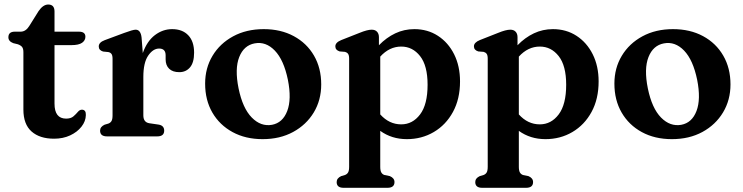

<svg xmlns="http://www.w3.org/2000/svg" viewBox="-20 -618 3366 870"><path d="M60.5 -417.5 40 -422.5Q18 -431 18 -449Q18 -474.5 47 -474.5H73.5Q96.5 -474.5 112.5 -500L155 -568Q175.5 -597.5 198.5 -597.5Q227 -597.5 227 -566V-474.5H337.5Q367 -474.5 367 -451.5Q367 -435 352 -424.2Q337 -413.5 303 -413.5H227V-148.5Q227 -80.5 279.5 -80.5Q301 -80.5 312.8 -90.8Q324.5 -101 332.8 -111Q341 -121 351.5 -121Q370 -120.5 369 -96.5Q368.5 -68.5 349.2 -44Q330 -19.5 297.8 -4.5Q265.5 10.5 225 10.5Q160 10.5 123 -22.2Q86 -55 86 -121.5V-381.5Q86 -398 79.8 -405.5Q73.5 -413 60.5 -417.5Z M621.5 -448 627 -377.5Q646 -431.5 681.8 -458.8Q717.5 -486 760 -486Q806.5 -486 833 -458.2Q859.5 -430.5 859.5 -379.5Q859.5 -334.5 841 -312.8Q822.5 -291 792.5 -291Q762.5 -291 746.5 -306.5Q730.5 -322 730.5 -349V-367.5Q730.5 -398 701 -398Q673.5 -398 651.5 -366Q629.5 -334 629.5 -269V-95.5Q629.5 -63.5 657 -59.5L698 -53.5Q724 -49.5 724 -26Q724 0 692.5 0H465Q433.5 0 433.5 -26Q433.5 -43.5 454 -53L471 -58Q480.5 -61.5 485.2 -69.5Q490 -77.5 490 -95.5V-351.5Q490 -367 485.2 -373.5Q480.5 -380 471.5 -382L447 -384.5Q427.5 -390.5 427.5 -407.5Q427.5 -426 454.5 -436L542 -468.5Q582.5 -483.5 594.5 -483.5Q617.5 -483.5 621.5 -448Z M1175 -486Q1252.5 -486 1311.2 -454.2Q1370 -422.5 1402.8 -366Q1435.5 -309.5 1435.5 -235.5Q1435.5 -164.5 1401.8 -108.5Q1368 -52.5 1308.2 -20Q1248.5 12.5 1170 12.5Q1092.5 12.5 1033.8 -19.5Q975 -51.5 942.2 -108Q909.5 -164.5 909.5 -239Q909.5 -309.5 943 -365.2Q976.5 -421 1036.5 -453.5Q1096.5 -486 1175 -486ZM1212.5 -52.5Q1261 -61.5 1281.5 -115Q1302 -168.5 1284.5 -256.5Q1266 -346.5 1225.2 -388.8Q1184.5 -431 1134 -421.5Q1085 -412.5 1064 -359.5Q1043 -306.5 1061 -217.5Q1079.5 -127.5 1120.8 -85.5Q1162 -43.5 1212.5 -52.5Z M1697 -449.5V-413Q1731 -448 1771.2 -467Q1811.5 -486 1857.5 -486Q1917.5 -486 1964.2 -455.8Q2011 -425.5 2037.8 -372Q2064.5 -318.5 2064.5 -249Q2064.5 -169.5 2032.5 -110.8Q2000.5 -52 1945.8 -19.8Q1891 12.5 1823.5 12.5Q1755 12.5 1703 -25V137.5Q1703 155.5 1708 163.8Q1713 172 1722 175L1746.5 180Q1767.5 189 1767.5 207Q1767.5 233 1735.5 233H1537Q1505.5 233 1505.5 207Q1505.5 189.5 1526 180L1543 175Q1552.5 171.5 1557.2 163.5Q1562 155.5 1562 137.5V-352Q1562 -367.5 1557.2 -374Q1552.5 -380.5 1543.5 -383L1519 -385Q1499.5 -391 1499.5 -408Q1499.5 -425.5 1526.5 -436.5L1609 -469Q1644.5 -483.5 1664 -483.5Q1680 -483.5 1688.5 -474.2Q1697 -465 1697 -449.5ZM1798 -407Q1744.5 -407 1703 -361.5V-99.5Q1743.5 -54.5 1798 -54.5Q1849.5 -54.5 1883.5 -99.5Q1917.5 -144.5 1917.5 -234Q1917.5 -320.5 1883.5 -363.8Q1849.5 -407 1798 -407Z M2325 -449.5V-413Q2359 -448 2399.2 -467Q2439.5 -486 2485.5 -486Q2545.5 -486 2592.2 -455.8Q2639 -425.5 2665.8 -372Q2692.5 -318.5 2692.5 -249Q2692.5 -169.5 2660.5 -110.8Q2628.5 -52 2573.8 -19.8Q2519 12.5 2451.5 12.5Q2383 12.5 2331 -25V137.5Q2331 155.5 2336 163.8Q2341 172 2350 175L2374.5 180Q2395.5 189 2395.5 207Q2395.5 233 2363.5 233H2165Q2133.5 233 2133.5 207Q2133.5 189.5 2154 180L2171 175Q2180.5 171.5 2185.2 163.5Q2190 155.5 2190 137.5V-352Q2190 -367.5 2185.2 -374Q2180.5 -380.5 2171.5 -383L2147 -385Q2127.5 -391 2127.5 -408Q2127.5 -425.5 2154.5 -436.5L2237 -469Q2272.5 -483.5 2292 -483.5Q2308 -483.5 2316.5 -474.2Q2325 -465 2325 -449.5ZM2426 -407Q2372.5 -407 2331 -361.5V-99.5Q2371.5 -54.5 2426 -54.5Q2477.5 -54.5 2511.5 -99.5Q2545.5 -144.5 2545.5 -234Q2545.5 -320.5 2511.5 -363.8Q2477.5 -407 2426 -407Z M3029.5 -486Q3107 -486 3165.8 -454.2Q3224.5 -422.5 3257.2 -366Q3290 -309.5 3290 -235.5Q3290 -164.5 3256.2 -108.5Q3222.5 -52.5 3162.8 -20Q3103 12.5 3024.5 12.5Q2947 12.5 2888.2 -19.5Q2829.5 -51.5 2796.8 -108Q2764 -164.5 2764 -239Q2764 -309.5 2797.5 -365.2Q2831 -421 2891 -453.5Q2951 -486 3029.5 -486ZM3067 -52.5Q3115.5 -61.5 3136 -115Q3156.5 -168.5 3139 -256.5Q3120.5 -346.5 3079.8 -388.8Q3039 -431 2988.5 -421.5Q2939.5 -412.5 2918.5 -359.5Q2897.5 -306.5 2915.5 -217.5Q2934 -127.5 2975.2 -85.5Q3016.5 -43.5 3067 -52.5Z"/></svg>

Font: Fraunces 9pt S050 SemiBold
Style: Regular
Weight: 600
Version: Version 1.000; ttfautohint (v1.8.3)